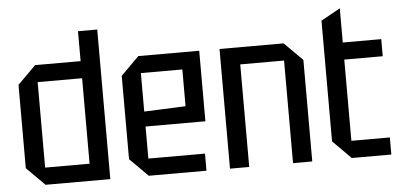

<svg xmlns="http://www.w3.org/2000/svg" viewBox="-49 -797 1866 895"><g transform="rotate(-5 884.0 -350.0)"><path d="M433 -700V0H130L45 -85V-475L130 -560H343V-700ZM135 -80H343V-480H135Z M528 -85V-475L613 -560H898V-230H618V-80H883V0H613ZM618 -300 812 -308V-480H618Z M993 0V-560H1293L1378 -475V0H1288V-480H1083V0Z M1478 -650 1568 -700V-540H1748V-460H1568V-80H1748V0H1563L1478 -85Z"/></g></svg>

Font: Tektur SemiCondensed
Style: Regular
Weight: 400
Width: 4
Designer: Adam Jagosz
Foundry: Adam Jagosz
Version: Version 1.005;gftools[0.9.30]